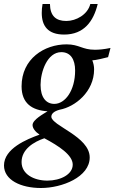

<svg xmlns="http://www.w3.org/2000/svg" viewBox="-50 -684 576 961"><path d="M-30 144C-30 217 54 257 155 257C261 257 399 202 399 104C399 -1 207 -55 207 -100C207 -114 219 -127 249 -135C325 -149 421 -224 421 -337C421 -352 418 -367 412 -382C426 -382 478 -394 491 -398L503 -444C470 -437 445 -435 425 -435C361 -435 347 -462 283 -462C172 -462 58 -390 58 -252C58 -167 110 -132 188 -127C168 -114 113 -85 113 -58C113 -42 127 -24 148 -10C83 13 -30 60 -30 144ZM58 127C58 63 119 26 172 8C245 47 314 92 314 140C314 189 253 220 187 220C120 220 58 188 58 127ZM153 -259C153 -324 186 -423 257 -423C303 -423 326 -387 326 -331C326 -231 276 -164 222 -164C181 -164 153 -196 153 -259ZM159 -619C159 -554 190 -511 271 -511C370 -511 418 -577 439 -664H402C389 -611 331 -579 282 -579C230 -579 201 -604 200 -664H163C160 -648 159 -633 159 -619Z"/></svg>

Font: KpRoman
Style: SemiboldItalic
Weight: 600
Italic angle: -11°
Version: Version 0.66